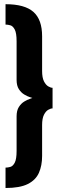

<svg xmlns="http://www.w3.org/2000/svg" viewBox="-20 -732 284 937"><path d="M7 185.5V86Q18 86 30.5 82.5Q43 79 52 61.8Q61 44.5 61 4.5V-164.5Q61 -192.5 72 -209.8Q83 -227 98 -236.2Q113 -245.5 124.8 -249.2Q136.5 -253 138 -254Q136.5 -254.5 124.8 -258.2Q113 -262 98 -271Q83 -280 72 -297Q61 -314 61 -342V-530.5Q61 -570.5 52 -587.8Q43 -605 30.5 -608.5Q18 -612 7 -612V-711.5Q100.5 -711.5 143 -674Q185.5 -636.5 185.5 -555V-386Q185.5 -353 194.5 -335.2Q203.5 -317.5 215.5 -310.5Q227.5 -303.5 236.5 -303.5V-203Q227.5 -203 215.5 -196.2Q203.5 -189.5 194.5 -171.8Q185.5 -154 185.5 -121.5V29Q185.5 76 170 111.2Q154.5 146.5 115.8 166Q77 185.5 7 185.5Z"/></svg>

Font: Anybody UltraCondensed ExtraBold
Style: Regular
Weight: 800
Width: 1
Designer: Tyler Finck
Foundry: Etcetera Type Company
Version: Version 1.010; ttfautohint (v1.8.3) -l 8 -r 50 -G 200 -x 14 